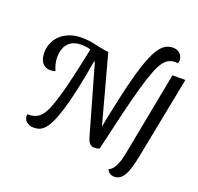

<svg xmlns="http://www.w3.org/2000/svg" viewBox="-164 -1023 1397 1355"><g transform="rotate(20 534.5 -346.0)"><path d="M666 1 614 -78Q646 -246 673 -368.5Q700 -491 724 -575.5Q748 -660 771 -713.5Q794 -767 816.5 -795.5Q839 -824 862 -834.5Q885 -845 911 -845Q945 -845 964.5 -824Q984 -803 984 -775Q984 -763 979 -753Q969 -755 961 -755Q934 -755 912 -744.5Q890 -734 870 -706Q850 -678 830 -625.5Q810 -573 786 -489.5Q762 -406 733 -285.5Q704 -165 666 1ZM177 22Q143 22 122.5 3.5Q102 -15 102 -41Q102 -47 103 -51Q134 -51 158.5 -59Q183 -67 203 -88.5Q223 -110 241 -151.5Q259 -193 278.5 -260.5Q298 -328 320.5 -426Q343 -524 371 -660L422 -583Q398 -438 375.5 -336.5Q353 -235 332 -168.5Q311 -102 291 -63Q271 -24 251.5 -6Q232 12 213.5 17Q195 22 177 22ZM149 -399Q124 -399 105.5 -411Q87 -423 77 -446.5Q67 -470 67 -504Q67 -539 80.5 -572.5Q94 -606 121 -632.5Q148 -659 188.5 -675Q229 -691 284 -691Q323 -691 357 -684.5Q391 -678 423.5 -670.5Q456 -663 490 -660L441 -616L366 -626L361 -635Q332 -643 293 -643Q232 -643 198 -606.5Q164 -570 164 -500Q164 -475 170 -451.5Q176 -428 186 -406Q177 -402 167.5 -400.5Q158 -399 149 -399ZM628 9Q614 9 603 2.5Q592 -4 584 -17.5Q576 -31 570 -53L427 -555L371 -660H490L633 -132L666 1Q657 5 646.5 7Q636 9 628 9ZM829 153Q812 153 797 144Q782 135 774 117Q794 109 808 89.5Q822 70 831 46.5Q840 23 844.5 2.5Q849 -18 851 -27L972 -660H1069L950 -52Q939 7 924.5 53.5Q910 100 887.5 126.5Q865 153 829 153Z"/></g></svg>

Font: Sansita Swashed Light Light
Style: Regular
Weight: 300
Version: Version 1.003